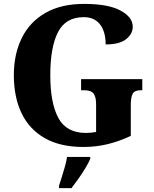

<svg xmlns="http://www.w3.org/2000/svg" viewBox="-20 -744 789 985"><path d="M408 10Q288 10 208.5 -36Q129 -82 90 -164.5Q51 -247 51 -358Q51 -466 91.5 -548.5Q132 -631 212.5 -677.5Q293 -724 412 -724Q535 -724 598 -690Q661 -656 661 -607Q661 -570 627 -543Q593 -516 522 -516Q522 -582 493 -619Q464 -656 410 -656Q317 -656 277.5 -579Q238 -502 238 -358Q238 -215 279.5 -138.5Q321 -62 421 -62Q446 -62 473 -67V-209Q473 -247 460 -264Q447 -281 413 -281H396V-338H710V-281H701Q671 -281 661 -263.5Q651 -246 651 -205V-47Q592 -19 532.5 -4.5Q473 10 408 10ZM283 208Q289 189 297.5 162.5Q306 136 313.5 109Q321 82 324 61H443V71Q434 92 418 118.5Q402 145 383 172Q364 199 347 221H283Z"/></svg>

Font: Noto Serif Armenian SemiCondensed ExtraBold
Style: Regular
Weight: 800
Width: 4
Designer: Monotype Design Team
Foundry: Monotype Imaging Inc.
Version: Version 2.008; ttfautohint (v1.8.4.7-5d5b)